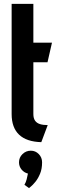

<svg xmlns="http://www.w3.org/2000/svg" viewBox="-20 -720 317 990"><path d="M106 233 130 250Q129 250 139 242Q149 234 162.5 217.5Q176 201 186.5 176Q197 151 197 117Q197 92 180 74.5Q163 57 139 57Q114 57 96 74.5Q78 92 78 117Q78 138 91 154Q104 170 124 175Q121 190 117.5 204.5Q114 219 106 233ZM152 -132V-399H225L248 -500H152V-700H40V-132Q40 -62 78.5 -25.5Q117 11 193 13L226 -75Q203 -75 186.5 -80Q170 -85 161 -97.5Q152 -110 152 -132Z"/></svg>

Font: Advent Pro
Style: Regular
Weight: 400
Designer: VivaRado, Andreas Kalpakidis
Foundry: VivaRado, Andreas Kalpakidis
Version: Version 3.000